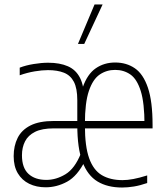

<svg xmlns="http://www.w3.org/2000/svg" viewBox="-20 -828 739 857"><path d="M525 9Q460 9 415.5 -17.8Q371 -44.5 348 -105.5Q325 -166.5 325 -270L328 -275Q328 -377.5 349 -437.5Q370 -497.5 407.5 -523.2Q445 -549 494 -549Q544.5 -549 582 -523.2Q619.5 -497.5 640.2 -436.5Q661 -375.5 661 -270V-255H345V-288H633L625 -270Q625 -368.5 608.2 -421.8Q591.5 -475 562 -495.5Q532.5 -516 494 -516Q455.5 -516 425 -495.2Q394.5 -474.5 376.8 -422.2Q359 -370 359 -276V-267Q359 -174.5 378 -121.5Q397 -68.5 434.5 -46.2Q472 -24 527 -24Q549 -24 575.5 -29Q602 -34 637 -45V-11Q605 0 577.5 4.5Q550 9 525 9ZM184 8Q142.5 8 110.2 -7.8Q78 -23.5 59.5 -54.5Q41 -85.5 41 -131Q41 -177 58.8 -212.5Q76.5 -248 116 -268Q155.5 -288 221 -288H343V-255H220Q167.5 -255 136.5 -239.5Q105.5 -224 91.8 -197Q78 -170 78 -135Q78 -79 107 -52Q136 -25 187 -25Q230.5 -25 272.2 -50.2Q314 -75.5 341 -143L360 -111Q325.5 -42 279.5 -17Q233.5 8 184 8ZM325 -270V-381Q325 -433.5 309.8 -462.8Q294.5 -492 265.2 -503.5Q236 -515 194 -515Q168 -515 135 -509.5Q102 -504 68 -492V-526Q95 -536.5 130 -542.2Q165 -548 195 -548Q247 -548 283 -532.2Q319 -516.5 337.5 -479.8Q356 -443 356 -380V-265ZM328 -632 402 -808H438L356 -632Z"/></svg>

Font: Encode Sans Condensed Thin
Style: Regular
Weight: 100
Width: 3
Designer: Multiple Designers
Foundry: Impallari Type
Version: Version 3.002